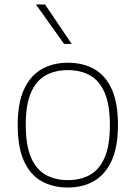

<svg xmlns="http://www.w3.org/2000/svg" viewBox="-20 -828 606 857"><path d="M283 9Q216 9 165.5 -19.2Q115 -47.5 87 -109Q59 -170.5 59 -270Q59 -368 87.2 -429.2Q115.5 -490.5 166 -519.2Q216.5 -548 283 -548Q350 -548 400.2 -520Q450.5 -492 478.5 -430.8Q506.5 -369.5 506.5 -270Q506.5 -172 478.2 -110.5Q450 -49 399.8 -20Q349.5 9 283 9ZM283 -24Q340 -24 382 -47.8Q424 -71.5 447.2 -125.2Q470.5 -179 470.5 -269Q470.5 -360 447.2 -414Q424 -468 382 -491.5Q340 -515 283 -515Q226 -515 183.8 -491.5Q141.5 -468 118.2 -414.5Q95 -361 95 -271.5Q95 -180 118.2 -125.8Q141.5 -71.5 183.8 -47.8Q226 -24 283 -24ZM266 -632 140.5 -808H181L300 -632Z"/></svg>

Font: Encode Sans SemiExpanded SemiExpanded Thin
Style: Regular
Weight: 100
Width: 6
Designer: Multiple Designers
Foundry: Impallari Type
Version: Version 3.000; ttfautohint (v1.8.3) -l 8 -r 50 -G 200 -x 14 